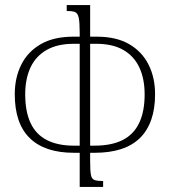

<svg xmlns="http://www.w3.org/2000/svg" viewBox="-20 -734 667 754"><path d="M352 -134H334V-101Q334 -64 337 -47.5Q340 -31 351.5 -27Q363 -23 385 -23V0H293V-134H270Q213 -134 169.5 -148.5Q126 -163 96.5 -192Q67 -221 52.5 -264Q38 -307 38 -364Q38 -429 63.5 -480Q89 -531 140 -560.5Q191 -590 268 -590H293V-607Q293 -647 289 -665Q285 -683 274 -687Q263 -691 242 -691V-714H334V-590H360Q437 -590 487.5 -560.5Q538 -531 563.5 -480Q589 -429 589 -364Q589 -307 574 -264Q559 -221 529.5 -192Q500 -163 455.5 -148.5Q411 -134 352 -134ZM293 -162V-562H269Q206 -562 163.5 -538Q121 -514 100 -469.5Q79 -425 79 -363Q79 -296 100 -251Q121 -206 164 -184Q207 -162 270 -162ZM334 -562V-162H351Q418 -162 461.5 -184Q505 -206 526.5 -251Q548 -296 548 -363Q548 -425 527 -469.5Q506 -514 464 -538Q422 -562 358 -562Z"/></svg>

Font: Noto Serif Armenian ExtraLight
Style: Regular
Weight: 250
Version: Version 2.007